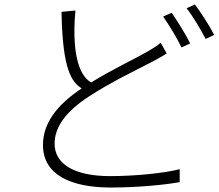

<svg xmlns="http://www.w3.org/2000/svg" viewBox="-20 -827 977 858"><path d="M698 -636C682 -622 664 -611 640 -597C583 -564 487 -520 388 -459C347 -478 297 -560 317 -780L255 -774C259 -514 301 -460 345 -432C231 -356 172 -274 172 -179C172 -45 298 11 475 11C596 11 716 -1 783 -13V-71C714 -53 583 -40 472 -40C307 -40 224 -97 224 -185C224 -262 278 -331 376 -395C475 -460 595 -517 664 -553C689 -567 708 -577 725 -588ZM709 -753C736 -715 772 -655 791 -615L830 -633C809 -675 772 -734 747 -770ZM814 -790C843 -753 876 -697 899 -653L937 -671C918 -709 878 -771 851 -807Z"/></svg>

Font: GenEiGothic-pro-Light
Style: Regular
Weight: 300
Designer: Ryoko NISHIZUKA (kana & ideographs); Paul D. Hunt (Latin, Greek & Cyrillic); Wenlong ZHANG (bopomofo); Sandoll Communica
Foundry: Adobe Systems Incorporated; o_tamon
Version: Version 1.000.140830